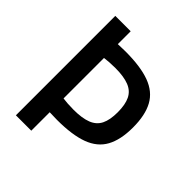

<svg xmlns="http://www.w3.org/2000/svg" viewBox="-199 -864 997 997"><g transform="rotate(45 300.0 -365.0)"><path d="M244 -134Q216 -134 186 -135.5Q156 -137 130 -139L179 -238Q201 -235 223 -233.5Q245 -232 268 -232Q330 -232 368 -247Q406 -262 422.5 -295.5Q439 -329 439 -385Q439 -441 422.5 -475Q406 -509 368 -524Q330 -539 268 -539Q245 -539 223 -537.5Q201 -536 179 -533L130 -631Q156 -634 186 -635.5Q216 -637 244 -637Q355 -637 422.5 -612Q490 -587 520.5 -531.5Q551 -476 551 -385Q551 -295 520.5 -239.5Q490 -184 422.5 -159Q355 -134 244 -134ZM76 0V-730H189V0Z"/></g></svg>

Font: M PLUS Code Latin Expanded Medium
Style: Regular
Weight: 500
Width: 7
Designer: Coji Morishita
Foundry: UNDERFOREST DESIGN
Version: Version 1.002; ttfautohint (v1.8.3)